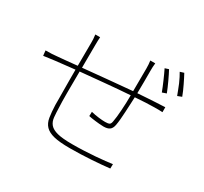

<svg xmlns="http://www.w3.org/2000/svg" viewBox="-158 -1006 1317 1241"><g transform="rotate(30 500.0 -386.0)"><path d="M887 -782 858 -773Q866 -760 874.5 -743Q883 -726 892 -706Q900 -686 907.5 -667Q915 -648 922 -629L953 -641Q947 -658 938.5 -677Q930 -696 921 -715Q912 -734 903 -751.5Q894 -769 887 -782ZM825 -599 856 -610Q850 -626 841.5 -645.5Q833 -665 824 -684.5Q815 -704 806 -722Q797 -740 790 -753L762 -744Q769 -730 777.5 -711.5Q786 -693 794.5 -673.5Q803 -654 811 -634.5Q819 -615 825 -599ZM694 -741H657Q659 -730 660 -713.5Q661 -697 661 -683Q661 -649 660.5 -602.5Q660 -556 660 -514Q570 -506 474.5 -497Q379 -488 298 -480L299 -651Q299 -665 299.5 -682Q300 -699 301 -709H265Q268 -689 268.5 -677Q269 -665 269 -651L268 -477Q220 -472 182.5 -468.5Q145 -465 121 -463Q105 -461 84.5 -460Q64 -459 38 -459L42 -421Q63 -424 82 -426.5Q101 -429 124 -432Q150 -435 186.5 -439Q223 -443 268 -448V-369Q268 -329 268.5 -293.5Q269 -258 269 -230V-186Q271 -132 277 -94.5Q283 -57 305 -34Q327 -11 370 -0.5Q413 10 489 10Q529 10 570.5 8.5Q612 7 650.5 4.5Q689 2 723 -1Q757 -4 782 -7L783 -40Q762 -37 730.5 -33.5Q699 -30 660 -27Q621 -24 577.5 -22Q534 -20 490 -20Q417 -20 378.5 -30Q340 -40 322.5 -60.5Q305 -81 302 -113Q299 -145 298 -188Q297 -202 296.5 -228.5Q296 -255 296 -290Q296 -325 296.5 -366.5Q297 -408 297 -451Q382 -459 477 -468Q572 -477 660 -483Q660 -456 659 -426.5Q658 -397 656 -369.5Q654 -342 651.5 -318.5Q649 -295 646 -281Q643 -261 633.5 -256Q624 -251 602 -251Q582 -251 553 -254.5Q524 -258 496 -265L495 -233Q502 -231 515.5 -229Q529 -227 544.5 -225Q560 -223 577 -221.5Q594 -220 608 -220Q637 -220 652.5 -231Q668 -242 673 -268Q677 -288 679.5 -315Q682 -342 683.5 -372Q685 -402 686.5 -431.5Q688 -461 689 -485Q731 -488 767.5 -490Q804 -492 832 -492H866Q882 -492 892 -491V-528Q879 -527 865 -526.5Q851 -526 832 -525Q800 -523 764 -521Q728 -519 690 -516Q691 -554 691 -601V-683Q691 -696 691.5 -712Q692 -728 694 -741Z"/></g></svg>

Font: Spoqa Han Sans Neo Thin
Style: Regular
Weight: 100
Designer: [Spoqa Han Sans Neo] Dong-huui Kim  Younghwa Kang  Yujin Lee  [Noto Sans] Ryoko NISHIZUKA  (kana & ideographs); Paul D. 
Foundry: Spoqa (http://www.spoqa-han-sans.com)
Version: Version 1.100;hotconv 1.0.109;makeotfexe 2.5.65596